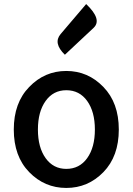

<svg xmlns="http://www.w3.org/2000/svg" viewBox="-20 -914 654 947"><path d="M124 -485Q200 -564 307 -564Q414 -564 490 -485Q566 -407 566 -275Q566 -143 490 -65Q414 13 307 13Q200 13 124 -65Q48 -143 48 -275Q48 -407 124 -485ZM307 -81Q372 -81 410 -134Q448 -187 448 -275Q448 -363 410 -416Q372 -469 307 -469Q243 -469 205 -416Q167 -363 167 -275Q167 -187 205 -134Q243 -81 307 -81ZM300 -644Q241 -701 279 -746L405 -894Q485 -818 442 -777Z"/></svg>

Font: Swei Half Moon CJK TC
Style: Medium
Weight: 500
Version: Version 2.125